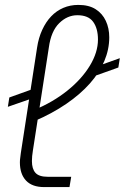

<svg xmlns="http://www.w3.org/2000/svg" viewBox="-20 -762 508 782"><path d="M12 -327 18 -365 121 -402 116 -363ZM350 -447 353 -484 468 -525 462 -487ZM160 0Q111 0 86 -26.5Q61 -53 61 -101Q61 -110 62.5 -120Q64 -130 65 -140L131 -568Q137 -608 152 -640.5Q167 -673 188.5 -695.5Q210 -718 238 -730Q266 -742 299 -742Q342 -742 369.5 -724.5Q397 -707 411 -677Q425 -647 425 -610Q425 -561 405 -513.5Q385 -466 346 -422Q307 -378 250 -339Q193 -300 121 -269L119 -314Q196 -346 254.5 -393Q313 -440 346 -494.5Q379 -549 379 -601Q379 -646 359.5 -673Q340 -700 295 -700Q254 -700 221 -667.5Q188 -635 179 -569L114 -149Q112 -137 111 -126.5Q110 -116 110 -106Q110 -74 124.5 -58Q139 -42 174 -42H270L263 0Z"/></svg>

Font: MuseoModerno Thin ExtraLight
Style: Italic
Weight: 250
Italic angle: -9°
Version: Version 1.003